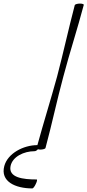

<svg xmlns="http://www.w3.org/2000/svg" viewBox="-124 -828 488 1073"><path d="M294 -800C259 -667 230 -533 195 -400C160 -272 120 -145 85 -17C7 -17 -81 29 -100 100C-123 186 -39 225 57 225C61 225 70 214 76 200C83 186 85 175 81 175C5 175 -78 165 -65 100C-54 47 10 17 69 17C75 17 82 13 88 6C91 7 96 8 101 8C115 8 128 4 130 0C166 -133 194 -267 230 -400C265 -533 309 -667 344 -800C346 -804 337 -808 323 -808C309 -808 296 -804 294 -800Z"/></svg>

Font: Nupuram Thin Italic
Style: Regular
Weight: 100
Designer: Santhosh Thottingal (santhosh.thottingal@gmail.com)
Foundry: SMC
Version: Version 1.000